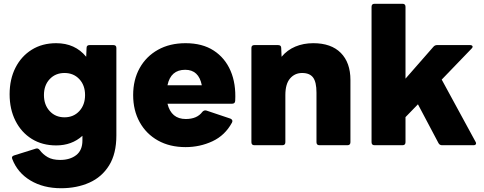

<svg xmlns="http://www.w3.org/2000/svg" viewBox="-20 -770 2567 1018"><path d="M304 228Q210 228 141.5 187Q73 146 45 73Q39 59 55 54L170 18Q182 14 191 26Q207 48 232.5 63Q258 78 299 78Q351 78 384 52.5Q417 27 417 -25V-50Q361 1 278 1Q204 1 148.5 -33.5Q93 -68 62 -129.5Q31 -191 31 -270Q31 -350 62 -411Q93 -472 148.5 -506.5Q204 -541 278 -541Q378 -541 437 -469L439 -516Q439 -531 455 -531H581Q597 -531 597 -516V-52Q597 45 558.5 107Q520 169 453.5 198.5Q387 228 304 228ZM322 -148Q370 -148 400.5 -181Q431 -214 431 -266Q431 -318 400.5 -350.5Q370 -383 322 -383Q274 -383 243.5 -350.5Q213 -318 213 -266Q213 -214 243.5 -181Q274 -148 322 -148Z M964 10Q880 10 817.5 -25Q755 -60 720.5 -122.5Q686 -185 686 -266Q686 -347 720.5 -409Q755 -471 817.5 -506Q880 -541 964 -541Q1053 -541 1113 -502Q1173 -463 1202.5 -394.5Q1232 -326 1227 -235Q1226 -220 1210 -220H868Q888 -139 965 -139Q1025 -139 1053 -177Q1062 -187 1074 -184L1202 -141Q1217 -134 1210 -120Q1173 -52 1106.5 -21Q1040 10 964 10ZM962 -400Q885 -400 868 -318H1050Q1034 -400 962 -400Z M1329 0Q1313 0 1313 -16V-516Q1313 -531 1329 -531H1454Q1471 -531 1471 -516L1473 -469Q1503 -505 1546 -523Q1589 -541 1641 -541Q1736 -541 1787 -489.5Q1838 -438 1838 -346V-16Q1838 0 1822 0H1674Q1658 0 1658 -16V-279Q1658 -335 1640 -359Q1622 -383 1582 -383Q1543 -383 1518 -354Q1493 -325 1493 -266V-16Q1493 0 1477 0Z M1966 0Q1950 0 1950 -16V-734Q1950 -750 1966 -750H2114Q2130 -750 2130 -734V-353L2278 -522Q2286 -531 2297 -531H2472Q2482 -531 2485 -525.5Q2488 -520 2480 -512L2322 -348L2501 -19Q2506 -11 2503 -5.5Q2500 0 2490 0H2324Q2311 0 2305 -11L2196 -217L2130 -149V-16Q2130 0 2114 0Z"/></svg>

Font: LINE Seed Sans App ExtraBold
Style: Regular
Weight: 800
Designer: LINE VX Design & Dalton Maag Ltd & Sandoll Inc
Foundry: Dalton Maag Ltd
Version: Version 1.003